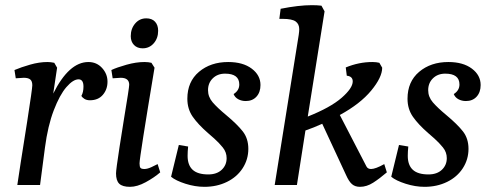

<svg xmlns="http://www.w3.org/2000/svg" viewBox="-20 -716 1894 743"><path d="M60 -86Q65 -116 85 -244.5Q105 -373 105 -386Q105 -402 97 -408.5Q89 -415 72 -415Q65 -415 41 -413L36 -445Q62 -456 97 -466Q132 -476 164 -476Q176 -476 190 -473L201 -454L186 -354Q247 -476 322 -476Q354 -476 375 -453Q396 -430 396 -400Q396 -370 378 -349Q360 -328 328 -328Q315 -328 306.5 -333.5Q298 -339 295 -345Q303 -359 303 -381Q303 -409 284 -409Q263 -409 237 -379Q211 -349 188 -289Q165 -229 154 -145L135 0H47Z M429 -45Q429 -59 442.5 -146.5Q456 -234 460 -257Q480 -377 480 -388Q480 -415 447 -415Q440 -415 416 -413L411 -445Q432 -455 469.5 -465.5Q507 -476 539 -476Q554 -476 566 -473L578 -454Q520 -106 520 -84Q520 -71 523.5 -66.5Q527 -62 539 -62Q550 -62 565.5 -69Q581 -76 590 -81L600 -49Q577 -29 544 -11Q511 7 483 7Q454 7 441.5 -5Q429 -17 429 -45ZM486 -576Q486 -605 503 -625Q520 -645 546 -645Q568 -645 580 -632Q592 -619 592 -597Q592 -568 575 -548.5Q558 -529 532 -529Q511 -529 498.5 -542Q486 -555 486 -576Z M642 -32 672 -155 708 -149Q706 -129 706 -113Q706 -77 725.5 -59Q745 -41 786 -41Q819 -41 838 -59Q857 -77 857 -104Q857 -127 842 -145.5Q827 -164 809 -180Q791 -196 785 -201Q747 -234 726 -264Q705 -294 705 -334Q705 -400 750 -438Q795 -476 863 -476Q920 -476 954 -450.5Q988 -425 988 -387Q988 -359 972.5 -342Q957 -325 931 -325Q915 -325 902 -332Q889 -339 884 -352Q906 -366 906 -389Q906 -431 851 -431Q822 -431 803.5 -413Q785 -395 785 -367Q785 -341 803 -320Q821 -299 856 -270Q898 -235 919.5 -207.5Q941 -180 941 -140Q941 -99 919 -65Q897 -31 858 -12Q819 7 771 7Q735 7 697.5 -5Q660 -17 642 -32Z M1138 -603Q1138 -623 1124 -633Q1110 -643 1074 -643H1061L1066 -682Q1136 -696 1187 -696Q1208 -696 1224 -694L1236 -672L1171 -265Q1259 -300 1302 -337.5Q1345 -375 1345 -401Q1345 -411 1339 -416.5Q1333 -422 1322 -423L1318 -455Q1369 -476 1421 -476Q1436 -476 1448 -473L1459 -454Q1459 -417 1416.5 -365.5Q1374 -314 1295 -271L1398 -72Q1403 -62 1416 -62Q1433 -62 1467 -81L1477 -49Q1449 -25 1424 -9Q1399 7 1373 7Q1354 7 1342 -3.5Q1330 -14 1319 -39L1227 -237Q1194 -222 1162 -211L1129 0H1043L1136 -581Q1138 -595 1138 -603Z M1494 -32 1524 -155 1560 -149Q1558 -129 1558 -113Q1558 -77 1577.5 -59Q1597 -41 1638 -41Q1671 -41 1690 -59Q1709 -77 1709 -104Q1709 -127 1694 -145.5Q1679 -164 1661 -180Q1643 -196 1637 -201Q1599 -234 1578 -264Q1557 -294 1557 -334Q1557 -400 1602 -438Q1647 -476 1715 -476Q1772 -476 1806 -450.5Q1840 -425 1840 -387Q1840 -359 1824.5 -342Q1809 -325 1783 -325Q1767 -325 1754 -332Q1741 -339 1736 -352Q1758 -366 1758 -389Q1758 -431 1703 -431Q1674 -431 1655.5 -413Q1637 -395 1637 -367Q1637 -341 1655 -320Q1673 -299 1708 -270Q1750 -235 1771.5 -207.5Q1793 -180 1793 -140Q1793 -99 1771 -65Q1749 -31 1710 -12Q1671 7 1623 7Q1587 7 1549.5 -5Q1512 -17 1494 -32Z"/></svg>

Font: Caladea
Style: Italic
Weight: 400
Italic angle: -9°
Designer: Carolina Giovagnoli and Andres Torresi
Foundry: Carolina Giovagnoli & Andres Torresi
Version: Version 1.001